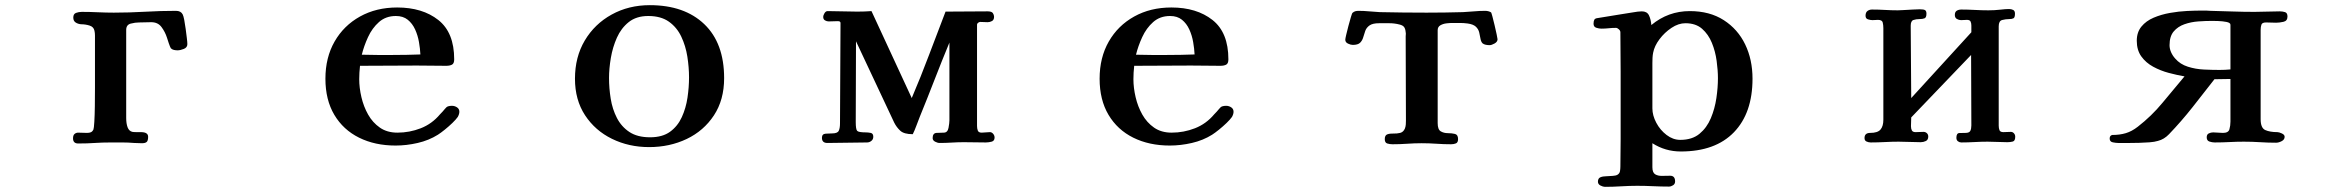

<svg xmlns="http://www.w3.org/2000/svg" viewBox="-20 -552 9040 744"><path d="M706 -381Q706 -368 692.5 -362.5Q679 -357 668 -357Q661 -357 654 -358.5Q647 -360 642 -365Q639 -370 634 -384.5Q629 -399 627 -406Q620 -428 606 -447Q592 -466 566 -466Q554 -466 542.5 -465.5Q531 -465 519 -465Q504 -465 486.5 -460.5Q469 -456 469 -436V-95Q469 -73 474.5 -58.5Q480 -44 493 -41Q498 -40 509.5 -40Q521 -40 526 -40Q554 -40 554 -22Q554 -7 548.5 -2Q543 3 530 3Q526 3 515 2.5Q504 2 500 2Q477 0 453.5 0Q430 0 411 0Q375 0 347 2Q319 4 283 4Q263 4 263 -16Q263 -28 269 -33Q275 -38 283 -38Q291 -38 300 -37.5Q309 -37 317 -37Q326 -37 332 -39.5Q338 -42 342 -50Q344 -55 345.5 -80Q347 -105 347.5 -140Q348 -175 348 -211.5Q348 -248 348 -276.5Q348 -305 348 -317Q348 -338 348 -356.5Q348 -375 348 -396Q348 -405 348 -414.5Q348 -424 346 -433Q343 -448 327 -453Q311 -458 294 -458Q282 -459 273 -465Q264 -471 264 -484Q264 -498 274.5 -502Q285 -506 297 -506Q327 -506 359 -504.5Q391 -503 421 -503Q481 -503 541.5 -506.5Q602 -510 662 -510Q681 -510 688 -496Q691 -490 694 -474.5Q697 -459 699.5 -440Q702 -421 704 -404.5Q706 -388 706 -381Z M1609 -341Q1608 -363 1603.5 -389Q1599 -415 1588.5 -438Q1578 -461 1560 -475.5Q1542 -490 1514 -490Q1475 -490 1448.5 -466.5Q1422 -443 1406 -408Q1390 -373 1382 -340Q1412 -339 1442 -339Q1472 -339 1502 -339Q1529 -339 1555.5 -339.5Q1582 -340 1609 -341ZM1760 -119Q1760 -110 1754 -99Q1747 -89 1733 -75.5Q1719 -62 1703.5 -49.5Q1688 -37 1677 -30Q1642 -8 1598.5 2Q1555 12 1513 12Q1433 12 1371.5 -18.5Q1310 -49 1275.5 -107Q1241 -165 1241 -247Q1241 -329 1276.5 -391Q1312 -453 1375 -488Q1438 -523 1519 -523Q1617 -523 1678.5 -474.5Q1740 -426 1740 -322Q1740 -306 1731.5 -301.5Q1723 -297 1709 -297Q1681 -297 1652.5 -297.5Q1624 -298 1595 -298Q1540 -298 1485 -297.5Q1430 -297 1375 -297Q1372 -270 1372 -245Q1372 -212 1380.5 -175.5Q1389 -139 1406.5 -108Q1424 -77 1452 -57.5Q1480 -38 1520 -38Q1567 -38 1610.5 -55Q1654 -72 1685 -109Q1689 -113 1695 -119.5Q1701 -126 1704 -130Q1710 -138 1716.5 -140Q1723 -142 1731 -142Q1742 -142 1751 -136Q1760 -130 1760 -119Z M2650 -252Q2650 -291 2643.5 -332.5Q2637 -374 2620 -410Q2603 -446 2572 -468Q2541 -490 2492 -490Q2446 -490 2416.5 -466.5Q2387 -443 2370.5 -406Q2354 -369 2347 -327.5Q2340 -286 2340 -250Q2340 -210 2346.5 -169.5Q2353 -129 2370.5 -95Q2388 -61 2419 -40.5Q2450 -20 2499 -20Q2547 -20 2576.5 -41.5Q2606 -63 2622 -98Q2638 -133 2644 -173.5Q2650 -214 2650 -252ZM2786 -249Q2786 -165 2746.5 -105Q2707 -45 2641 -13.5Q2575 18 2495 18Q2417 18 2351.5 -14Q2286 -46 2247 -105.5Q2208 -165 2208 -247Q2208 -331 2246 -395Q2284 -459 2350 -495.5Q2416 -532 2498 -532Q2632 -532 2709 -458.5Q2786 -385 2786 -249Z M3834 -19Q3834 -6 3822.5 -3Q3811 0 3800 0Q3779 0 3757.5 -0.5Q3736 -1 3715 -1Q3692 -1 3668 0.5Q3644 2 3621 2Q3613 2 3603.5 -3Q3594 -8 3594 -17Q3594 -36 3609 -37Q3624 -38 3637 -38Q3652 -38 3655.5 -56.5Q3659 -75 3659 -86V-387Q3630 -317 3601.5 -243.5Q3573 -170 3544 -99Q3538 -84 3531 -65Q3524 -46 3517 -32Q3483 -32 3468.5 -45.5Q3454 -59 3445 -77L3297 -392Q3297 -314 3296.5 -235.5Q3296 -157 3296 -79Q3296 -51 3301.5 -45Q3307 -39 3335 -39Q3344 -39 3354 -37Q3364 -35 3364 -22Q3364 -12 3356.5 -6Q3349 0 3340 0Q3307 0 3263 1Q3219 2 3186 2Q3165 2 3165 -18Q3165 -33 3179.5 -34Q3194 -35 3204 -35Q3225 -35 3230 -45Q3235 -55 3235 -74Q3235 -171 3236 -268.5Q3237 -366 3237 -463Q3237 -470 3227 -470Q3217 -470 3209 -469.5Q3201 -469 3191 -469Q3184 -469 3177 -473Q3170 -477 3170 -486Q3170 -493 3175 -501Q3180 -509 3187 -509Q3214 -509 3244.5 -508Q3275 -507 3302 -507Q3316 -507 3330 -507.5Q3344 -508 3357 -509L3513 -172Q3548 -254 3580 -339Q3612 -424 3644 -507Q3685 -507 3726 -507.5Q3767 -508 3807 -508Q3823 -508 3827.5 -501Q3832 -494 3832 -487Q3832 -475 3824 -470.5Q3816 -466 3807 -466Q3800 -466 3793 -466.5Q3786 -467 3778 -467Q3775 -467 3770.5 -464Q3766 -461 3766 -456V-64Q3766 -54 3769 -46Q3772 -38 3784 -38Q3789 -38 3800 -39Q3811 -40 3816 -40Q3823 -40 3828.5 -33.5Q3834 -27 3834 -19Z M4609 -341Q4608 -363 4603.5 -389Q4599 -415 4588.5 -438Q4578 -461 4560 -475.5Q4542 -490 4514 -490Q4475 -490 4448.5 -466.5Q4422 -443 4406 -408Q4390 -373 4382 -340Q4412 -339 4442 -339Q4472 -339 4502 -339Q4529 -339 4555.5 -339.5Q4582 -340 4609 -341ZM4760 -119Q4760 -110 4754 -99Q4747 -89 4733 -75.5Q4719 -62 4703.5 -49.5Q4688 -37 4677 -30Q4642 -8 4598.5 2Q4555 12 4513 12Q4433 12 4371.5 -18.5Q4310 -49 4275.5 -107Q4241 -165 4241 -247Q4241 -329 4276.5 -391Q4312 -453 4375 -488Q4438 -523 4519 -523Q4617 -523 4678.5 -474.5Q4740 -426 4740 -322Q4740 -306 4731.5 -301.5Q4723 -297 4709 -297Q4681 -297 4652.5 -297.5Q4624 -298 4595 -298Q4540 -298 4485 -297.5Q4430 -297 4375 -297Q4372 -270 4372 -245Q4372 -212 4380.5 -175.5Q4389 -139 4406.5 -108Q4424 -77 4452 -57.5Q4480 -38 4520 -38Q4567 -38 4610.5 -55Q4654 -72 4685 -109Q4689 -113 4695 -119.5Q4701 -126 4704 -130Q4710 -138 4716.5 -140Q4723 -142 4731 -142Q4742 -142 4751 -136Q4760 -130 4760 -119Z M5783 -400Q5783 -390 5771.5 -383.5Q5760 -377 5752 -377Q5745 -377 5737.5 -378.5Q5730 -380 5725 -384Q5719 -390 5717 -401.5Q5715 -413 5712 -426Q5709 -439 5699 -448.5Q5689 -458 5667 -461Q5652 -463 5637 -463Q5622 -463 5607 -463Q5598 -463 5585 -461.5Q5572 -460 5561.5 -454Q5551 -448 5551 -435V-75Q5551 -50 5563 -43Q5575 -36 5590.5 -36Q5606 -36 5618 -33Q5630 -30 5630 -13Q5630 0 5622 3.5Q5614 7 5603 7Q5575 7 5546.5 5Q5518 3 5489 3Q5461 3 5433 5Q5405 7 5376 7Q5365 7 5355.5 4Q5346 1 5346 -13Q5346 -28 5356 -31.5Q5366 -35 5379.5 -34.5Q5393 -34 5405.5 -37Q5418 -40 5424 -54Q5427 -62 5427.5 -70Q5428 -78 5428 -85Q5428 -168 5427.5 -248.5Q5427 -329 5427 -411Q5427 -415 5427.5 -419Q5428 -423 5427 -427Q5426 -440 5421 -447Q5416 -454 5403 -457Q5384 -462 5364 -462Q5344 -462 5324 -462Q5299 -462 5287 -453.5Q5275 -445 5270.5 -432.5Q5266 -420 5262.5 -407.5Q5259 -395 5250.5 -386.5Q5242 -378 5222 -378Q5214 -378 5203.5 -383Q5193 -388 5193 -398Q5193 -402 5196.5 -417Q5200 -432 5205 -451Q5210 -470 5214.5 -485Q5219 -500 5221 -503V-502Q5226 -507 5232 -508.5Q5238 -510 5244 -510Q5265 -510 5285.5 -508Q5306 -506 5327 -505Q5372 -504 5417.5 -503.5Q5463 -503 5508 -503Q5543 -503 5578.5 -503.5Q5614 -504 5649 -505Q5671 -506 5692 -508Q5713 -510 5735 -510Q5748 -510 5758 -504Q5759 -503 5763 -488.5Q5767 -474 5771.5 -454.5Q5776 -435 5779.5 -419Q5783 -403 5783 -400Z M6637 -249Q6637 -279 6632 -316Q6627 -353 6613.5 -386Q6600 -419 6575.5 -440.5Q6551 -462 6511 -462Q6484 -462 6457 -444Q6430 -426 6410.5 -400Q6391 -374 6386 -348Q6384 -338 6383.5 -328Q6383 -318 6383 -308V-132Q6383 -105 6398 -76.5Q6413 -48 6438 -29Q6463 -10 6491 -10Q6537 -10 6565.5 -33.5Q6594 -57 6609.5 -94Q6625 -131 6631 -172Q6637 -213 6637 -249ZM6771 -247Q6771 -114 6699 -39.5Q6627 35 6493 35Q6433 35 6383 3V96Q6383 117 6394 123.5Q6405 130 6421 129.5Q6437 129 6452 129Q6471 129 6471 151Q6471 161 6463 166Q6455 171 6447 171Q6417 171 6385.5 169.5Q6354 168 6324 168Q6294 168 6261.5 170Q6229 172 6199 172Q6192 172 6182 167Q6172 162 6172 152Q6172 139 6181.5 135Q6191 131 6204 131Q6218 130 6229.5 129.5Q6241 129 6248 125Q6256 120 6257.5 111Q6259 102 6259 93Q6259 67 6259.5 40Q6260 13 6260 -13V-274Q6260 -315 6259.5 -351Q6259 -387 6259 -427Q6259 -433 6253 -438.5Q6247 -444 6242 -444Q6227 -444 6213.5 -442.5Q6200 -441 6185 -441Q6176 -441 6165.5 -444.5Q6155 -448 6155 -460Q6155 -470 6158 -475.5Q6161 -481 6171 -482Q6186 -484 6211 -488.5Q6236 -493 6257 -496Q6279 -499 6304 -503.5Q6329 -508 6342 -508Q6362 -508 6369.5 -493Q6377 -478 6379 -455Q6444 -509 6528 -509Q6605 -509 6659.5 -474Q6714 -439 6742.5 -380Q6771 -321 6771 -247Z M7789 -22Q7789 -6 7779.5 -3.5Q7770 -1 7758 -1Q7739 -1 7720 -2Q7701 -3 7682 -3Q7658 -3 7631 -1.5Q7604 0 7580 0Q7573 0 7567 -4.5Q7561 -9 7561 -18Q7561 -36 7572.5 -36.5Q7584 -37 7596 -37Q7611 -37 7615 -45Q7619 -53 7619 -66Q7619 -134 7618.5 -202.5Q7618 -271 7618 -339L7386 -97Q7386 -89 7385.5 -80Q7385 -71 7385 -63Q7385 -53 7388.5 -46.5Q7392 -40 7403 -40Q7409 -40 7418.5 -40.5Q7428 -41 7434 -41Q7441 -41 7446.5 -36Q7452 -31 7452 -23Q7452 -10 7442.5 -5.5Q7433 -1 7423 -1Q7403 -1 7380 -2Q7357 -3 7337 -3Q7312 -3 7283.5 -1.5Q7255 0 7229 0Q7221 0 7213 -3.5Q7205 -7 7205 -17Q7205 -37 7227 -37Q7256 -37 7267 -50Q7278 -63 7278 -88V-443Q7278 -455 7275.5 -465Q7273 -475 7257 -475Q7252 -475 7246.5 -474.5Q7241 -474 7236 -474Q7228 -474 7218.5 -477Q7209 -480 7209 -491Q7209 -504 7216.5 -509.5Q7224 -515 7234 -515Q7260 -515 7284.5 -513.5Q7309 -512 7334 -512Q7339 -512 7356.5 -513Q7374 -514 7392.5 -515Q7411 -516 7419 -516Q7435 -516 7440 -512.5Q7445 -509 7445 -499Q7445 -484 7437.5 -481Q7430 -478 7417 -478Q7405 -478 7394.5 -474.5Q7384 -471 7384 -452Q7384 -382 7385 -312Q7386 -242 7386 -172L7619 -427Q7619 -433 7619 -440Q7619 -447 7619 -453Q7619 -462 7616 -468.5Q7613 -475 7602 -475Q7596 -475 7590.5 -474.5Q7585 -474 7579 -474Q7571 -474 7563 -478.5Q7555 -483 7555 -494Q7555 -506 7562.5 -510.5Q7570 -515 7580 -515Q7605 -515 7632.5 -513.5Q7660 -512 7685 -512Q7709 -512 7730.5 -514.5Q7752 -517 7765 -517Q7774 -517 7781 -513.5Q7788 -510 7788 -499Q7788 -484 7782 -481Q7776 -478 7765 -478Q7752 -478 7738.5 -474.5Q7725 -471 7725 -450V-65Q7725 -55 7728 -47.5Q7731 -40 7743 -40Q7749 -40 7757.5 -40.5Q7766 -41 7772 -41Q7779 -41 7784 -35.5Q7789 -30 7789 -22Z M8623 -456Q8623 -464 8607.5 -467Q8592 -470 8575 -470.5Q8558 -471 8552 -471Q8527 -471 8498.5 -469Q8470 -467 8444.5 -458Q8419 -449 8403 -430Q8387 -411 8387 -377Q8387 -363 8393 -349.5Q8399 -336 8409 -325Q8428 -303 8458 -293.5Q8488 -284 8520.5 -282.5Q8553 -281 8580 -281Q8591 -281 8602 -281.5Q8613 -282 8623 -283ZM8844 -488Q8844 -471 8828.5 -467.5Q8813 -464 8800 -464Q8790 -464 8780.5 -464.5Q8771 -465 8761 -465Q8746 -465 8743 -456.5Q8740 -448 8740 -436V-90Q8740 -56 8758 -48Q8776 -40 8805 -40Q8811 -40 8822 -35Q8833 -30 8833 -22Q8833 -11 8821.5 -5Q8810 1 8800 1Q8769 1 8738 -1Q8707 -3 8675 -3Q8647 -3 8619 -1.5Q8591 0 8562 0Q8552 0 8541.5 -3.5Q8531 -7 8531 -20Q8531 -31 8539 -35Q8547 -39 8556 -39Q8566 -39 8575 -38Q8584 -37 8594 -37Q8615 -37 8619 -51Q8623 -65 8623 -81V-246L8561 -245Q8519 -191 8476 -136.5Q8433 -82 8385 -32Q8366 -12 8342 -6Q8329 -2 8309 -0.5Q8289 1 8268.5 1.5Q8248 2 8234 2H8188Q8179 2 8167 -0.5Q8155 -3 8155 -15Q8155 -27 8165 -29Q8194 -29 8217.5 -36Q8241 -43 8264 -61Q8317 -102 8359.5 -153.5Q8402 -205 8445 -256Q8416 -261 8384 -269.5Q8352 -278 8323.5 -293.5Q8295 -309 8277.5 -333.5Q8260 -358 8260 -394Q8260 -427 8278 -449Q8296 -471 8325.5 -483.5Q8355 -496 8389 -502Q8423 -508 8455 -509.5Q8487 -511 8511 -511Q8520 -511 8528.5 -511Q8537 -511 8546 -510Q8589 -509 8631 -507.5Q8673 -506 8716 -506Q8741 -506 8765 -507Q8789 -508 8814 -508Q8825 -508 8834.5 -505Q8844 -502 8844 -488Z"/></svg>

Font: Kaisei Tokumin ExtraBold
Style: Regular
Weight: 800
Designer: Font-Kai, 金井和夫
Foundry: KAZUO KANAI
Version: Version 5.003